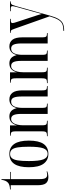

<svg xmlns="http://www.w3.org/2000/svg" viewBox="880 -1578 932 2733"><g transform="rotate(-90 1346.5 -212.0)"><path d="M190 10Q134 10 105 -23.5Q76 -57 76 -144V-526H16V-536Q48 -537 70.5 -543.5Q93 -550 108 -561Q128 -577 138.5 -602Q149 -627 153 -658H163V-536H265V-526H163V-115Q163 -54 177.5 -30.5Q192 -7 223 -7Q234 -7 245.5 -9Q257 -11 273 -15V-5Q260 0 238.5 5Q217 10 190 10Z M521 10Q432 10 382 -58Q332 -126 332 -268Q332 -545 523 -545Q615 -545 663 -476Q711 -407 711 -268Q711 -125 663 -57.5Q615 10 521 10ZM522 0Q579 0 601.5 -61.5Q624 -123 624 -268Q624 -367 614.5 -425.5Q605 -484 582.5 -509.5Q560 -535 521 -535Q484 -535 461.5 -509.5Q439 -484 429.5 -425.5Q420 -367 420 -268Q420 -122 444 -61Q468 0 522 0Z M774 0V-10H780Q806 -10 819.5 -14.5Q833 -19 838 -35Q843 -51 843 -84V-450Q843 -484 838.5 -500Q834 -516 821 -521Q808 -526 783 -526H781V-536H928V-442H930Q943 -490 973.5 -517.5Q1004 -545 1056 -545Q1101 -545 1129.5 -521Q1158 -497 1173 -442H1175Q1186 -490 1217.5 -517.5Q1249 -545 1297 -545Q1359 -545 1392.5 -500.5Q1426 -456 1426 -361V-81Q1426 -49 1430.5 -34Q1435 -19 1448 -14.5Q1461 -10 1485 -10H1487V0H1339V-373Q1339 -447 1323 -483.5Q1307 -520 1266 -520Q1217 -520 1197 -474.5Q1177 -429 1177 -361V-83Q1177 -50 1181 -34.5Q1185 -19 1197.5 -14.5Q1210 -10 1234 -10H1238V0H1091V-373Q1091 -451 1074.5 -485.5Q1058 -520 1019 -520Q988 -520 968 -496.5Q948 -473 938.5 -434Q929 -395 929 -347V-82Q929 -50 933.5 -34.5Q938 -19 951.5 -14.5Q965 -10 992 -10H994V0Z M1529 0V-10H1535Q1561 -10 1574.5 -14.5Q1588 -19 1593 -35Q1598 -51 1598 -84V-450Q1598 -484 1593.5 -500Q1589 -516 1576 -521Q1563 -526 1538 -526H1536V-536H1683V-442H1685Q1698 -490 1728.5 -517.5Q1759 -545 1811 -545Q1856 -545 1884.5 -521Q1913 -497 1928 -442H1930Q1941 -490 1972.5 -517.5Q2004 -545 2052 -545Q2114 -545 2147.5 -500.5Q2181 -456 2181 -361V-81Q2181 -49 2185.5 -34Q2190 -19 2203 -14.5Q2216 -10 2240 -10H2242V0H2094V-373Q2094 -447 2078 -483.5Q2062 -520 2021 -520Q1972 -520 1952 -474.5Q1932 -429 1932 -361V-83Q1932 -50 1936 -34.5Q1940 -19 1952.5 -14.5Q1965 -10 1989 -10H1993V0H1846V-373Q1846 -451 1829.5 -485.5Q1813 -520 1774 -520Q1743 -520 1723 -496.5Q1703 -473 1693.5 -434Q1684 -395 1684 -347V-82Q1684 -50 1688.5 -34.5Q1693 -19 1706.5 -14.5Q1720 -10 1747 -10H1749V0Z M2273 224Q2330 224 2367 209.5Q2404 195 2430 152.5Q2456 110 2480 28L2304 -469Q2295 -495 2289 -507Q2283 -519 2275 -522.5Q2267 -526 2251 -526H2246V-536H2444V-526H2438Q2407 -526 2395.5 -520.5Q2384 -515 2384 -501Q2384 -491 2388.5 -475Q2393 -459 2400 -438L2468 -231Q2477 -202 2482.5 -185.5Q2488 -169 2492.5 -156.5Q2497 -144 2501.5 -127.5Q2506 -111 2514 -83Q2521 -109 2530.5 -144.5Q2540 -180 2550 -217L2613 -442Q2620 -468 2622.5 -482Q2625 -496 2625 -503Q2625 -514 2616.5 -520Q2608 -526 2579 -526H2553V-536H2693V-526H2688Q2670 -526 2659.5 -520.5Q2649 -515 2642 -499.5Q2635 -484 2626 -452L2491 30Q2468 113 2440.5 157Q2413 201 2376 217.5Q2339 234 2288 234H2273Z"/></g></svg>

Font: Noto Serif Display ExtraCondensed
Style: Regular
Weight: 400
Width: 2
Designer: Monotype Design Team
Foundry: Monotype Imaging Inc.
Version: Version 2.009